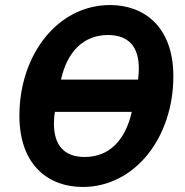

<svg xmlns="http://www.w3.org/2000/svg" viewBox="-20 -730 735 762"><path d="M308 12C517 12 668 -186 668 -427C668 -625 551 -710 417 -710C208 -710 57 -512 57 -271C57 -73 174 12 308 12ZM316 -107C234 -107 194 -154 194 -240C194 -252 195 -269 198 -286H503C477 -173 414 -107 316 -107ZM409 -591C491 -591 531 -544 531 -458C531 -445 530 -431 528 -414H222C247 -526 312 -591 409 -591Z"/></svg>

Font: LVC Sans
Style: Bold Italic
Weight: 700
Italic angle: -11.31°
Designer: Mike Abbink, Paul van der Laan, Pieter van Rosmalen
Foundry: Bold Monday
Version: Version 3.0